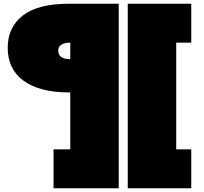

<svg xmlns="http://www.w3.org/2000/svg" viewBox="-20 -792 1085 1022"><path d="M265 210V3H354V-772H612V210ZM998 210H660V-772H998V-565H918V3H998ZM521 -300H347Q268 -300 207.2 -316Q146.5 -332 105 -362.5Q63.5 -393 42.2 -437Q21 -481 21 -537Q21 -647.5 102 -709.8Q183 -772 344 -772H504V-565H354Q325.5 -565 307.8 -554.8Q290 -544.5 290 -522Q290 -499.5 306.5 -488.2Q323 -477 355 -477H521Z"/></svg>

Font: Hepta Slab Black
Style: Regular
Weight: 900
Designer: Michael LaGattuta
Foundry: Michael LaGattuta
Version: Version 1.102